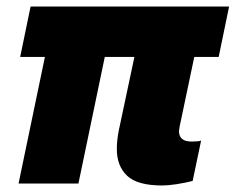

<svg xmlns="http://www.w3.org/2000/svg" viewBox="-20 -564 724 590"><path d="M339 -106Q339 -133 345 -163L393 -389H302L221 0H37L118 -389H42L74 -544H684L652 -389H577L532 -175L530 -161Q530 -129 569 -129Q591 -129 598 -132L572 -8Q549 -2 522.5 2Q496 6 479 6Q402 6 370.5 -24Q339 -54 339 -106Z"/></svg>

Font: Mona Sans Black
Style: Italic
Weight: 900
Italic angle: -11.7°
Designer: Deni Anggara
Foundry: GitHub
Version: Version 2.000